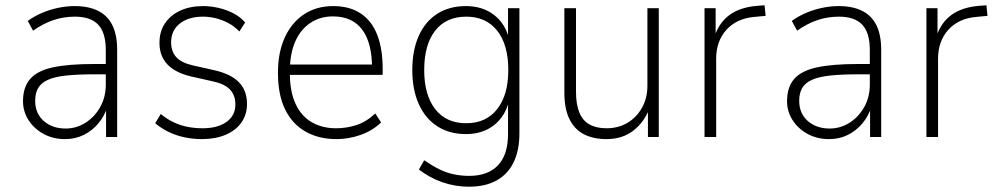

<svg xmlns="http://www.w3.org/2000/svg" viewBox="-20 -518 3772 726"><path d="M226 8Q180 8 144 -12Q108 -32 87.5 -64.5Q67 -97 67 -135Q67 -189 94.5 -220Q122 -251 181 -263.5Q240 -276 336 -276H390V-237H338Q275 -237 231.5 -232.5Q188 -228 162 -216.5Q136 -205 124.5 -185.5Q113 -166 113 -137Q113 -89 145.5 -60.5Q178 -32 228 -32Q269 -32 303.5 -54Q338 -76 359 -113.5Q380 -151 380 -198V-329Q380 -394 351.5 -424.5Q323 -455 263 -455Q222 -455 183.5 -442.5Q145 -430 105 -402L85 -439Q110 -457 139.5 -469.5Q169 -482 200.5 -488.5Q232 -495 262 -495Q314 -495 350 -477.5Q386 -460 404.5 -423.5Q423 -387 423 -329V0H381V-114H386Q375 -79 352 -51.5Q329 -24 297 -8Q265 8 226 8Z M743 8Q710 8 677 1Q644 -6 616 -20Q588 -34 567 -52L588 -87Q612 -67 638 -55Q664 -43 691 -38Q718 -33 746 -33Q803 -33 836.5 -57Q870 -81 870 -123Q870 -159 848.5 -180.5Q827 -202 782 -211L702 -229Q643 -243 613 -274.5Q583 -306 583 -356Q583 -399 604 -430Q625 -461 662 -478Q699 -495 748 -495Q777 -495 807 -488Q837 -481 863 -467.5Q889 -454 907 -433L885 -399Q866 -419 843 -431Q820 -443 796 -449Q772 -455 748 -455Q693 -455 660 -429Q627 -403 627 -358Q627 -324 646 -302.5Q665 -281 708 -271L788 -253Q852 -239 883 -207.5Q914 -176 914 -125Q914 -85 893 -55Q872 -25 833.5 -8.5Q795 8 743 8Z M1252 8Q1186 8 1136 -20Q1086 -48 1058.5 -103.5Q1031 -159 1031 -243Q1031 -319 1056.5 -375.5Q1082 -432 1129 -463.5Q1176 -495 1240 -495Q1302 -495 1344 -467Q1386 -439 1406.5 -386Q1427 -333 1427 -258V-235H1060V-274H1405L1387 -258Q1387 -356 1349.5 -406Q1312 -456 1239 -456Q1190 -456 1153 -431Q1116 -406 1096 -360Q1076 -314 1076 -248V-242Q1076 -172 1097.5 -125.5Q1119 -79 1158.5 -56Q1198 -33 1251 -33Q1290 -33 1327.5 -45Q1365 -57 1399 -89L1421 -55Q1389 -24 1344 -8Q1299 8 1252 8Z M1753 188Q1701 188 1652.5 171Q1604 154 1564 123L1584 88Q1613 108 1640 121.5Q1667 135 1695.5 141Q1724 147 1754 147Q1825 147 1863 107Q1901 67 1901 -11V-137H1905Q1890 -77 1847 -44Q1804 -11 1742 -11Q1679 -11 1633.5 -40.5Q1588 -70 1563.5 -124.5Q1539 -179 1539 -253Q1539 -328 1563.5 -382.5Q1588 -437 1633.5 -466Q1679 -495 1742 -495Q1804 -495 1847.5 -462Q1891 -429 1906 -368H1901V-487H1944V-14Q1944 51 1922 96Q1900 141 1857.5 164.5Q1815 188 1753 188ZM1743 -52Q1818 -52 1860 -105.5Q1902 -159 1902 -253Q1902 -349 1860 -402Q1818 -455 1743 -455Q1667 -455 1625.5 -402Q1584 -349 1584 -253Q1584 -159 1625.5 -105.5Q1667 -52 1743 -52Z M2273 8Q2223 8 2187.5 -10.5Q2152 -29 2133 -68Q2114 -107 2114 -168V-487H2158V-171Q2158 -124 2170.5 -93Q2183 -62 2209 -47.5Q2235 -33 2273 -33Q2318 -33 2352.5 -53.5Q2387 -74 2407.5 -110.5Q2428 -147 2428 -194V-487H2471V0H2430V-106H2435Q2415 -55 2374 -23.5Q2333 8 2273 8Z M2644 0V-487H2686V-381H2682Q2700 -434 2740 -462.5Q2780 -491 2844 -496L2871 -498L2875 -458L2832 -454Q2765 -448 2726.5 -405Q2688 -362 2688 -296V0Z M3115 8Q3069 8 3033 -12Q2997 -32 2976.5 -64.5Q2956 -97 2956 -135Q2956 -189 2983.5 -220Q3011 -251 3070 -263.5Q3129 -276 3225 -276H3279V-237H3227Q3164 -237 3120.5 -232.5Q3077 -228 3051 -216.5Q3025 -205 3013.5 -185.5Q3002 -166 3002 -137Q3002 -89 3034.5 -60.5Q3067 -32 3117 -32Q3158 -32 3192.5 -54Q3227 -76 3248 -113.5Q3269 -151 3269 -198V-329Q3269 -394 3240.5 -424.5Q3212 -455 3152 -455Q3111 -455 3072.5 -442.5Q3034 -430 2994 -402L2974 -439Q2999 -457 3028.5 -469.5Q3058 -482 3089.5 -488.5Q3121 -495 3151 -495Q3203 -495 3239 -477.5Q3275 -460 3293.5 -423.5Q3312 -387 3312 -329V0H3270V-114H3275Q3264 -79 3241 -51.5Q3218 -24 3186 -8Q3154 8 3115 8Z M3483 0V-487H3525V-381H3521Q3539 -434 3579 -462.5Q3619 -491 3683 -496L3710 -498L3714 -458L3671 -454Q3604 -448 3565.5 -405Q3527 -362 3527 -296V0Z"/></svg>

Font: Nunito Sans 10pt SemiCondensed ExtraLight
Style: Regular
Weight: 250
Width: 4
Designer: Vernon Adams
Foundry: Vernon Adams
Version: Version 3.101;gftools[0.9.27]